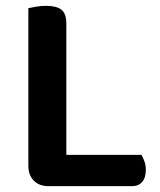

<svg xmlns="http://www.w3.org/2000/svg" viewBox="-20 -635 547 657"><path d="M146 2Q114 2 95.5 -17Q77 -36 77 -68V-607Q85 -609 102.5 -612Q120 -615 137 -615Q173 -615 190 -602Q207 -589 207 -554V-105H464Q469 -97 474 -83.5Q479 -70 479 -54Q479 -27 466.5 -12.5Q454 2 432 2H146Z"/></svg>

Font: Baloo Da 2 SemiBold
Style: Regular
Weight: 600
Designer: Noopur Datye, Sulekha Rajkumar and Ek Type
Foundry: Ek Type
Version: Version 1.640;hotconv 1.0.111;makeotfexe 2.5.65597; ttfautoh